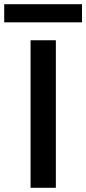

<svg xmlns="http://www.w3.org/2000/svg" viewBox="-94 -891 409 911"><path d="M51 0V-700H171V0ZM-74 -785V-871H295V-785Z"/></svg>

Font: DM Sans 36pt SemiBold
Style: Regular
Weight: 600
Designer: Colophon Foundry, Jonny Pinhorn
Foundry: Colophon Foundry
Version: Version 4.004;gftools[0.9.30]